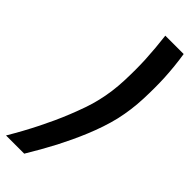

<svg xmlns="http://www.w3.org/2000/svg" viewBox="-301 -771 917 917"><g transform="rotate(45 158.0 -312.5)"><path d="M312 -750Q323 -680 327 -605Q330 -541 327 -463.5Q324 -386 307 -311Q298 -273 285 -234.5Q272 -196 256.5 -158.5Q241 -121 224 -85Q207 -49 191 -18Q152 56 110 125H-13Q30 53 68 -23Q84 -55 100.5 -91Q117 -127 132 -164.5Q147 -202 160 -239Q173 -276 181 -311Q198 -382 201 -459Q204 -536 201 -601Q197 -677 188 -750Z"/></g></svg>

Font: Panefresco 800wt
Style: Italic
Weight: 800
Foundry: Campivisivi & Chank Co
Version: Version 1.001